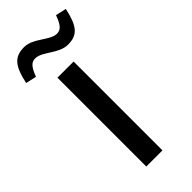

<svg xmlns="http://www.w3.org/2000/svg" viewBox="-271 -722 764 764"><g transform="rotate(-45 111.0 -340.0)"><path d="M54 -500V0H145V-500ZM-49 -573 -4 -563C12 -604 24 -617 46 -617C85 -617 125 -563 177 -563C231 -563 254 -590 271 -670L226 -680C211 -639 198 -625 177 -625C137 -625 98 -680 46 -680C-8 -680 -32 -653 -49 -573Z"/></g></svg>

Font: LT Wave Alt
Style: Regular
Weight: 400
Designer: Daniel Lyons
Version: Version 2.5 (Glyphs App)